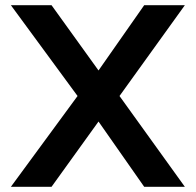

<svg xmlns="http://www.w3.org/2000/svg" viewBox="-20 -720 754 740"><path d="M278.9 -350 21.9 -700H178.6L359.7 -448.4L535.8 -700H692.5L440.6 -350L692.5 0H535.8L359.7 -251.6L178.6 0H21.9Z"/></svg>

Font: AF Albert Sans Medium
Style: Regular
Weight: 500
Designer: Andreas Rasmussen
Foundry: a.Foundry
Version: Version 1.300;Glyphs 3.2 (3231)